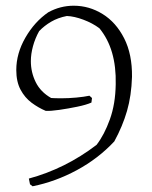

<svg xmlns="http://www.w3.org/2000/svg" viewBox="-20 -536 532 672"><path d="M94 116 85 109 81 89Q144 72 203.5 42.5Q263 13 318 -29Q345 -64 364.5 -118Q384 -172 385 -241Q388 -364 328 -437Q304 -455 272 -467Q240 -479 214 -480Q183 -474 159 -460Q135 -446 117 -427Q103 -402 95.5 -374.5Q88 -347 88 -322Q88 -283 105 -248.5Q122 -214 159 -193Q171 -192 195.5 -192Q220 -192 247 -194.5Q274 -197 293 -201L302 -193L300 -177Q282 -169 250.5 -162.5Q219 -156 188 -151.5Q157 -147 140 -148Q114 -159 90.5 -176.5Q67 -194 52 -222Q37 -250 37 -291Q37 -349 69 -404.5Q101 -460 149 -493Q191 -516 238 -516Q292 -516 339 -487Q386 -458 414.5 -402Q443 -346 442 -267Q440 -201 424.5 -147.5Q409 -94 380 -41Q324 19 249 59.5Q174 100 94 116Z"/></svg>

Font: Labrada Light
Style: Regular
Weight: 300
Designer: Mercedes Jáuregui
Foundry: Omnibus-Type Team
Version: Version 1.000; ttfautohint (v1.8.4.7-5d5b)